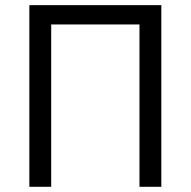

<svg xmlns="http://www.w3.org/2000/svg" viewBox="-20 -718 733 738"><path d="M92.8 -698.2V0H176.8V-624H516.1V0H600.1V-698.2Z"/></svg>

Font: Plexus Sans
Style: Regular
Weight: 400
Version: Version 2.001;PS 002.001;hotconv 1.0.70;makeotf.lib2.5.58329